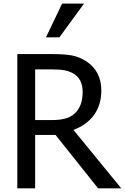

<svg xmlns="http://www.w3.org/2000/svg" viewBox="-20 -1020 677 1040"><path d="M316.4 -1000.5 229 -817.9H301.8L435.1 -1000.5ZM377.9 -316.4C473.6 -352.1 528.8 -424.8 528.8 -529.8C528.8 -600.1 501.5 -652.8 446.3 -688.5C422.4 -704.1 396.5 -714.4 369.6 -719.7C342.8 -724.6 306.6 -727.1 261.2 -727.1H73.7V0H170.4V-289.1H280.8L511.2 0H636.7ZM427.7 -522.5C427.7 -471.7 414.6 -434.6 386.7 -407.2C357.4 -378.4 316.4 -369.6 255.4 -369.6H170.4V-644H266.1C320.8 -644 354.5 -636.7 381.8 -619.1C412.6 -598.6 427.7 -566.4 427.7 -522.5Z"/></svg>

Font: SG Kara
Style: Regular
Weight: 400
Designer: Damoon Khanjanzadeh
Version: Version 1.000